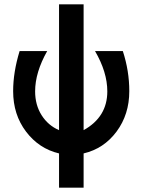

<svg xmlns="http://www.w3.org/2000/svg" viewBox="-20 -709 673 891"><path d="M41 -286Q41 -374 71 -472H199Q143 -373 143 -285Q143 -222 173 -174.5Q203 -127 254 -105V-689H368V-105Q478 -166 478 -285Q478 -374 421 -472H550Q580 -380 580 -286Q580 -178 521 -98.5Q462 -19 368 3V162H254V3Q161 -19 101 -98Q41 -177 41 -286Z"/></svg>

Font: Coval
Style: Bold
Weight: 700
Foundry: Context Ltd
Version: Version 001.000